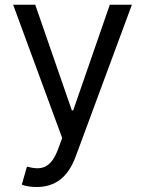

<svg xmlns="http://www.w3.org/2000/svg" viewBox="-20 -565 597 790"><path d="M130.7 204.5Q109.4 204.5 92.7 201.2Q76 197.8 69.6 194.6L90.9 120.7Q114 126.8 132.6 127.3Q151.3 127.8 166.9 120Q182.5 112.2 195.7 94.5Q208.8 76.7 220.2 45.5L235.8 2.8L34.1 -545.5H125L275.6 -110.8H281.2L431.8 -545.5H522.7L291.2 79.5Q267.4 143.5 227.6 174Q187.9 204.5 130.7 204.5Z"/></svg>

Font: Fast_Sans-Dotted
Style: Regular
Weight: 400
Version: Version 3.018